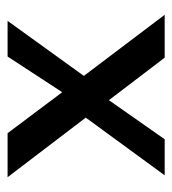

<svg xmlns="http://www.w3.org/2000/svg" viewBox="6 -460 454 506"><g transform="rotate(-90 233.0 -207.0)"><path d="M447 0H334L222 -147L119 0H24L176 -208L19 -414H135L243 -270L337 -414H431L286 -213Z"/></g></svg>

Font: Synthetic
Style: Regular
Weight: 400
Designer: Santiago Orozco
Foundry: Typemade
Version: Version 2.000; ttfautohint (v1.8.4.7-5d5b)